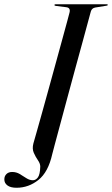

<svg xmlns="http://www.w3.org/2000/svg" viewBox="-87 -720 528 906"><path d="M341.5 -665.5Q339.5 -658.5 329.2 -620.2Q319 -582 303 -523.5Q287 -465 268.2 -396.5Q249.5 -328 231 -259.2Q212.5 -190.5 196.8 -132.2Q181 -74 171 -36.2Q161 1.5 159.5 7.5Q140.5 92.5 94.2 129.2Q48 166 -9 166Q-37.5 166 -52.2 154.8Q-67 143.5 -66.5 126Q-66.5 111 -56.5 101.2Q-46.5 91.5 -29.5 91.5Q-10 91.5 6.2 101.2Q22.5 111 37.5 120.8Q52.5 130.5 68 130.5Q82 130.5 92 116.8Q102 103 103 66Q103 52 92 36.2Q81 20.5 72.5 1.2Q64 -18 70.5 -43Q74.5 -57 85.5 -95.5Q96.5 -134 111.5 -188Q126.5 -242 143.5 -303.5Q160.5 -365 177 -425.2Q193.5 -485.5 207.5 -536.5Q221.5 -587.5 230.5 -620.8Q239.5 -654 241 -660.5Q247 -683.5 225.5 -686L177 -692Q169.5 -693 170 -696.5Q170 -700 176 -700H417.5Q421.5 -700 421.5 -697Q421.5 -693.5 415 -693L362.5 -684.5Q346 -681.5 341.5 -665.5Z"/></svg>

Font: Fraunces 144pt S000
Style: Italic
Weight: 400
Italic angle: -16°
Version: Version 1.000; ttfautohint (v1.8.3)